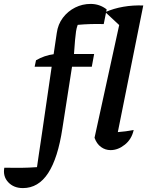

<svg xmlns="http://www.w3.org/2000/svg" viewBox="-151 -759 752 981"><path d="M-34 202Q-81 202 -109 172Q-137 142 -129 98Q-85 99 -44.5 98.5Q-4 98 38 95Q44 55 48 26Q52 -3 56.5 -30.5Q61 -58 66 -95L113 -418H26L33 -451Q76 -476 123 -482L139 -590Q145 -635 170.5 -668.5Q196 -702 233 -720.5Q270 -739 312 -739Q358 -739 394 -711L379 -636Q345 -637 312 -636Q279 -635 246 -632Q240 -616 237.5 -598.5Q235 -581 232.5 -554.5Q230 -528 227 -483H330L318 -418H217L168 -104Q145 49 95 125.5Q45 202 -34 202ZM532 -95Q522 -48 487 -20Q452 8 414 8Q387 8 365 -8Q343 -24 332 -55L458 -631L387 -697Q430 -716 479.5 -724.5Q529 -733 581 -731L451 -84Q493 -87 532 -95Z"/></svg>

Font: Piazzolla SemiBold
Style: Italic
Weight: 600
Italic angle: -11.3°
Designer: Juan Pablo del Peral
Foundry: Huerta Tipografica
Version: Version 1.330